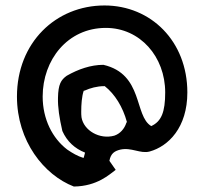

<svg xmlns="http://www.w3.org/2000/svg" viewBox="-20 -684 753 702"><path d="M420 -137C461 -146 493 -121 527 -130C596 -149 665 -218 665 -346C665 -533 532 -664 362 -664C184 -664 42 -528 42 -331C42 -168 141 -44 250 -2C336 -3 381 -47 403 -63L380 -96C385 -124 400 -132 420 -137ZM284 -107C264 -113 245 -124 226 -137C172 -178 136 -248 136 -331C136 -465 227 -582 367 -582C492 -582 584 -477 584 -346C584 -274 570 -240 533 -223C470 -260 505 -413 358 -447C312 -447 266 -431 224 -407C203 -392 193 -376 192 -327C191 -292 197 -253 208 -205C225 -167 253 -141 291 -126L286 -107ZM444 -238 442 -235C435 -213 419 -195 398 -188C344 -173 286 -207 278 -255C277 -262 277 -270 277 -276C277 -302 279 -331 286 -352L290 -353C310 -362 335 -369 361 -369H363C400 -340 429 -293 444 -238Z"/></svg>

Font: Bluebird
Style: LiNrw
Weight: 300
Designer: Jasper
Foundry: Cannot Into Space Fonts
Version: Version 0.98